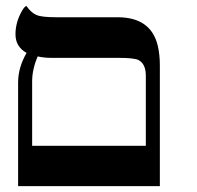

<svg xmlns="http://www.w3.org/2000/svg" viewBox="-20 -637 675 657"><path d="M156 -439Q130 -439 109 -444Q90 -400 90 -358V-138H479V-378Q479 -419 453 -432Q437 -439 386 -439ZM42 -355Q42 -406 71 -456Q33 -477 33 -519.5Q33 -562 56 -601Q62 -612 70 -617Q87 -593 105 -585.5Q123 -578 172 -578H382Q497 -578 520 -480Q527 -450 527 -413V0H42Z"/></svg>

Font: Cardo
Style: Regular
Weight: 400
Designer: David J. Perry
Foundry: David J. Perry
Version: Version 1.0451